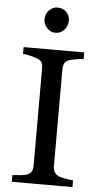

<svg xmlns="http://www.w3.org/2000/svg" viewBox="-61 -947 511 984"><g transform="rotate(5 195.0 -455.0)"><path d="M350.6 0H38.6V-34.7Q51.8 -35.6 76.7 -37.6Q101.6 -39.6 111.8 -43.5Q127.9 -49.8 135.3 -60.8Q142.6 -71.8 142.6 -91.3V-593.3Q142.6 -610.4 137.2 -621.8Q131.8 -633.3 111.8 -641.1Q97.2 -647 75 -652.1Q52.7 -657.2 38.6 -658.2V-692.9H350.6V-658.2Q335.4 -657.7 314.5 -654.5Q293.5 -651.4 277.8 -646.5Q259.3 -640.6 252.9 -627.4Q246.6 -614.3 246.6 -598.1V-96.7Q246.6 -80.6 253.7 -68.1Q260.7 -55.7 277.8 -48.3Q288.1 -44.4 311.3 -39.8Q334.5 -35.2 350.6 -34.7ZM257.8 -848.6Q257.8 -820.8 239.5 -800.5Q221.2 -780.3 194.3 -780.3Q169.4 -780.3 151.1 -799.3Q132.8 -818.4 132.8 -844.2Q132.8 -871.1 151.1 -890.6Q169.4 -910.2 194.3 -910.2Q222.2 -910.2 240 -891.8Q257.8 -873.5 257.8 -848.6Z"/></g></svg>

Font: UniBurma_GGSerif
Style: Book
Weight: 400
Designer: Victor San Kho Lin (for Burmese only and related typography optimization with it)
Foundry: http://www.unimm.org
Version: 2.0